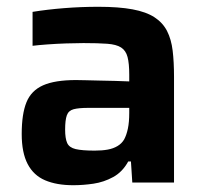

<svg xmlns="http://www.w3.org/2000/svg" viewBox="-20 -538 605 566"><path d="M196 8Q147 8 113 -6.5Q79 -21 61.5 -54.5Q44 -88 44 -143Q44 -202 58 -236.5Q72 -271 107 -286.5Q142 -302 204 -302Q214 -302 232 -301.5Q250 -301 273 -300.5Q296 -300 319 -299.5Q342 -299 361 -298V-318Q361 -351 356 -370Q351 -389 337 -398Q323 -407 296 -409Q269 -411 226 -411Q204 -411 175 -410Q146 -409 119 -407Q92 -405 76 -403V-503Q119 -510 169 -514Q219 -518 270 -518Q330 -518 370.5 -510.5Q411 -503 435.5 -487Q460 -471 472.5 -446.5Q485 -422 489 -388.5Q493 -355 493 -312V0H370L366 -62H358Q341 -31 313.5 -16Q286 -1 255.5 3.5Q225 8 196 8ZM259 -94Q281 -94 297.5 -97Q314 -100 326.5 -107.5Q339 -115 346 -127Q353 -140 357 -159Q361 -178 361 -205V-220H240Q212 -220 197 -216Q182 -212 177 -198Q172 -184 172 -156Q172 -130 178 -116.5Q184 -103 203 -98.5Q222 -94 259 -94Z"/></svg>

Font: Saira Thin SemiBold
Style: Regular
Weight: 600
Version: Version 1.101